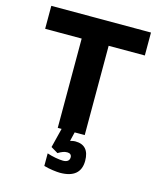

<svg xmlns="http://www.w3.org/2000/svg" viewBox="-132 -765 929 1107"><g transform="rotate(15 332.5 -211.5)"><path d="M630 -670H35V-533H253V0H276L247 116L289 141C310 128 326 122 343 122C359 122 369 130 369 145C369 164 356 175 331 175C307 175 267 168 235 157V232C269 242 312 247 332 247C413 247 455 212 455 143C455 80 426 49 372 49C360 49 351 52 341 54L354 0H414V-533H630Z"/></g></svg>

Font: LT Wave Text Black
Style: Regular
Weight: 900
Designer: Daniel Lyons
Version: Version 2.5 (Glyphs App)